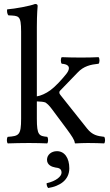

<svg xmlns="http://www.w3.org/2000/svg" viewBox="-20 -718 552 964"><path d="M266 41C237 41 216 60 216 84C216 111 241 120 258 123C276 125 289 129 289 149C289 167 263 191 214 202C214 211 216 220 222 226C279 217 328 187 328 127C328 75 304 41 266 41ZM86 -122C86 -39 75 -35 19 -31C13 -25 13 -4 19 2C52 1 86 0 126 0C161 0 194 1 217 2C223 -4 223 -25 217 -31C176 -35 165 -39 165 -122V-208.9C184.2 -208.4 198.3 -206.9 208 -203.5C219 -196 228.1 -187 240 -171L313 -73C342.4 -33.5 353.7 -14.7 355 -3C355.3 0 356 2 359 2C379 1 401 0 421 0C452 0 483 1 503 2C509 -4 509 -25 503 -31C469 -35 443.7 -39.4 417 -73L285 -239C281.4 -243.5 278 -248 278 -253C278 -257 278 -259 282 -263L370 -354C400 -386 435 -394 475 -398C481 -404 481 -425 475 -431C452 -430 424 -429 388 -429C350 -429 313 -430 290 -431C284 -425 284 -404 290 -398C346 -394 322.3 -358.7 313 -347C290 -318 258.7 -284 233 -265C210.8 -248.6 183.9 -236.8 165 -234.2V-583C165 -648 169 -688 169 -688C169 -695 165 -698 156 -698C131 -688 56 -674 16 -671C14 -663 16 -647 22 -641C74 -638 86 -643 86 -559Z"/></svg>

Font: Libertinus Math
Style: Regular
Weight: 400
Designer: Philipp H. Poll
Foundry: Khaled Hosny
Version: Version 6.2